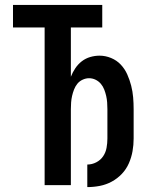

<svg xmlns="http://www.w3.org/2000/svg" viewBox="-20 -755 640 783"><path d="M336 8V-84Q355 -84 372.5 -93Q390 -102 400.5 -117.5Q411 -133 414.5 -152Q418 -171 418 -190V-310Q418 -323 417 -337Q416 -351 413 -364Q410 -377 405 -390Q400 -403 391 -413.5Q382 -424 369.5 -430Q357 -436 343 -436Q330 -436 317 -430Q304 -424 295.5 -413.5Q287 -403 282 -390Q277 -377 274 -364Q271 -351 270 -337Q269 -323 269 -310V0H162V-643H33V-735H397V-643H269V-442Q276 -460 287 -476.5Q298 -493 313.5 -505Q329 -517 348 -522.5Q367 -528 386 -528Q410 -528 433 -518.5Q456 -509 472.5 -491.5Q489 -474 499 -451.5Q509 -429 515 -405.5Q521 -382 523 -358Q525 -334 525 -310V-190Q525 -164 520.5 -138.5Q516 -113 505.5 -89Q495 -65 477 -46Q459 -27 436 -14.5Q413 -2 387.5 3Q362 8 336 8Z"/></svg>

Font: Iosevka Aile Semibold
Style: Regular
Weight: 600
Designer: Belleve Invis
Foundry: Belleve Invis
Version: Version 31.1.0; ttfautohint (v1.8.4)